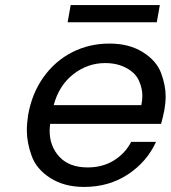

<svg xmlns="http://www.w3.org/2000/svg" viewBox="-20 -729 674 758"><path d="M611 -709 599 -641H247L259 -709ZM629 -295Q624 -269 616 -240H178Q176 -226 176 -213Q176 -151 215 -109.5Q254 -68 326 -68Q385 -68 429.5 -95.5Q474 -123 498 -169H596Q560 -90 485 -40.5Q410 9 312 9Q234 9 179 -26Q124 -61 105 -113.5Q86 -166 86 -214Q86 -243 91 -275Q106 -360 151.5 -424Q197 -488 264.5 -522.5Q332 -557 412 -557Q490 -557 544 -523Q598 -489 616 -440.5Q634 -392 634 -349Q634 -323 629 -295ZM538 -314Q542 -334 542 -351Q542 -380 528.5 -410.5Q515 -441 479 -460.5Q443 -480 395 -480Q326 -480 269.5 -436Q213 -392 192 -314Z"/></svg>

Font: Fz Poppins
Style: Italic
Weight: 400
Italic angle: -10°
Designer: Ninad Kale (Devanagari), Jonny Pinhorn (Latin)
Foundry: Indian Type Foundry
Version: Vit hóa bi Vntype.Com & FontZin.Com